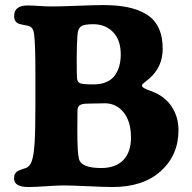

<svg xmlns="http://www.w3.org/2000/svg" viewBox="-20 -732 759 760"><path d="M231 2Q210 2 163.6 5.1Q117.2 8.3 92.8 8.3Q35.6 8.3 35.6 -25.4Q35.6 -29.8 36.4 -33.4Q37.1 -37.1 37.6 -39.8Q38.1 -42.5 40.3 -45.2Q42.5 -47.9 43.5 -49.6Q44.4 -51.3 47.9 -53.2Q51.3 -55.2 52.7 -56.2Q54.2 -57.1 58.8 -58.8Q63.5 -60.5 65.2 -61.3Q66.9 -62 73 -64Q79.1 -65.9 81.1 -66.4Q98.1 -72.3 106 -94.7Q113.8 -117.2 116.9 -165.8Q120.1 -214.4 120.1 -314.9V-444.8Q120.1 -553.7 115.2 -594.7Q113.3 -611.8 107.2 -619.9Q101.1 -627.9 88.9 -630.4Q85.9 -630.9 74.7 -633.1Q63.5 -635.3 59.1 -636.7Q36.1 -642.1 36.1 -668.5Q36.1 -710.4 89.4 -710.4Q104.5 -710.4 132.6 -708.5Q160.6 -706.5 188 -706.5Q222.2 -706.5 288.1 -709.2Q354 -711.9 388.7 -711.9Q443.4 -711.9 484.4 -703.6Q525.4 -695.3 557.9 -676.3Q590.3 -657.2 607.2 -622.8Q624 -588.4 624 -539.1Q624 -467.3 571.3 -421.4Q566.4 -417 557.1 -409.9Q547.9 -402.8 544.9 -399.4Q542 -396 542 -392.6Q542 -383.3 580.6 -370.6Q632.3 -351.1 659.4 -310.3Q686.5 -269.5 686.5 -216.3Q686.5 -118.2 616.7 -54.9Q546.9 8.3 425.8 8.3Q395.5 8.3 327.4 5.1Q259.3 2 231 2ZM350.6 -397.9Q380.4 -397.9 402.1 -407.7Q423.8 -417.5 435.5 -434.8Q447.3 -452.1 452.6 -472.2Q458 -492.2 458 -516.1Q458 -573.7 427.5 -605Q397 -636.2 349.1 -636.2Q311 -636.2 299.6 -626.7Q288.1 -617.2 286.6 -593.3Q283.7 -553.2 283.7 -502Q283.7 -437 284.7 -424.8Q285.6 -407.2 296.6 -402.6Q307.6 -397.9 350.6 -397.9ZM380.4 -66.9Q437 -66.9 467.8 -98.1Q498.5 -129.4 498.5 -187.5Q498.5 -249.5 470.5 -285.6Q442.4 -321.8 397.9 -323.2Q388.2 -323.2 361.3 -322.5Q334.5 -321.8 326.7 -321.8Q304.7 -321.8 295.7 -315.4Q286.6 -309.1 286.6 -293.5Q286.6 -282.2 286.4 -254.6Q286.1 -227.1 286.1 -215.3Q286.1 -126 292.5 -103Q301.8 -66.9 380.4 -66.9Z"/></svg>

Font: Cooper*
Style: Bold
Weight: 700
Designer: Owen Earl
Foundry: indestructible type*
Version: Version 0.001